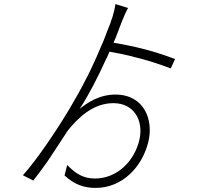

<svg xmlns="http://www.w3.org/2000/svg" viewBox="-20 -859 1040 940"><path d="M706 -164C733 -270 687 -396 545 -396C464 -396 405 -354 370 -326C416 -396 460 -483 499 -569L504 -578C508 -587 512 -597 516 -606C550 -600 586 -593 623 -584L633 -581C697 -566 761 -545 816 -524L837 -570C809 -581 781 -590 753 -599L744 -602C682 -621 618 -636 536 -650C552 -685 563 -720 576 -752C585 -775 597 -802 607 -820L545 -839C543 -820 536 -793 529 -770L525 -761C524 -756 522 -752 521 -747L516 -734C513 -728 511 -722 509 -716L505 -707C504 -704 503 -701 502 -699L499 -690C493 -676 488 -663 483 -650L477 -637C461 -599 445 -561 426 -522L422 -514C418 -505 413 -496 409 -487L404 -478C379 -428 351 -378 319 -324C259 -224 159 -74 92 -1L143 25C164 -2 188 -34 212 -68L218 -77C220 -80 222 -83 224 -86L230 -95C261 -141 290 -187 312 -220C360 -279 433 -354 535 -354C636 -354 683 -270 663 -177C639 -69 552 15 445 15C383 15 347 -13 309 -51L296 0C345 45 391 61 449 61C577 61 676 -40 706 -164Z"/></svg>

Font: Glow Sans SC Normal Light
Style: Regular
Weight: 300
Designer: Ryoko NISHIZUKA (kana, bopomofo & ideographs); Paul D. Hunt (Latin, Greek & Cyrillic); Sandoll Communications, Soo-young
Version: Version 0.93